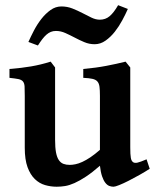

<svg xmlns="http://www.w3.org/2000/svg" viewBox="-20 -707 603 742"><path d="M558.6 -54.7Q540.5 -43 518.8 -30.8Q497.1 -18.6 476.8 -8.3Q456.5 2 440.7 8.3Q424.8 14.6 418.9 14.6Q410.2 14.6 402.1 11.5Q394 8.3 387 -0.7Q379.9 -9.8 374.5 -25.6Q369.1 -41.5 366.2 -66.4Q335.9 -40 311.8 -24.2Q287.6 -8.3 267.8 0.5Q248 9.3 231.4 12Q214.8 14.6 199.2 14.6Q176.3 14.6 154.3 8.3Q132.3 2 114.7 -14.9Q97.2 -31.7 86.4 -61Q75.7 -90.3 75.7 -136.2V-336.4Q75.7 -359.9 75 -372.8Q74.2 -385.7 68.6 -392.3Q63 -398.9 51 -401.4Q39.1 -403.8 16.6 -406.2V-440.4Q41 -442.4 61.3 -444.8Q81.5 -447.3 100.1 -450.4Q118.7 -453.6 137 -458Q155.3 -462.4 175.8 -468.8L192.9 -446.3V-167Q192.9 -136.7 196.5 -117.7Q200.2 -98.6 207.5 -88.1Q214.8 -77.6 225.3 -73.7Q235.8 -69.8 249.5 -69.8Q259.8 -69.8 271.7 -72.3Q283.7 -74.7 298.1 -81.3Q312.5 -87.9 329.3 -99.1Q346.2 -110.4 366.2 -127.9V-336.4Q366.2 -358.4 364.5 -371.6Q362.8 -384.8 356.4 -392.1Q350.1 -399.4 337.2 -402.3Q324.2 -405.3 301.8 -406.2V-440.4Q350.6 -444.8 390.4 -452.4Q430.2 -460 465.3 -468.8L483.4 -446.3V-138.7Q483.4 -123.5 483.9 -113.5Q484.4 -103.5 485.6 -96.9Q486.8 -90.3 489 -86.4Q491.2 -82.5 494.6 -80.1Q500.5 -76.2 511 -78.4Q521.5 -80.6 546.4 -91.3ZM474.1 -672.4Q465.3 -652.3 452.6 -628.7Q439.9 -605 423.8 -584.5Q407.7 -564 387.9 -550Q368.2 -536.1 345.7 -536.1Q324.7 -536.1 305.7 -544.2Q286.6 -552.2 268.6 -561.8Q250.5 -571.3 232.7 -579.3Q214.8 -587.4 196.3 -587.4Q185.1 -587.4 176.3 -583.7Q167.5 -580.1 159.4 -573Q151.4 -565.9 143.3 -555.4Q135.3 -544.9 126.5 -531.2L89.8 -544.9Q98.6 -564.9 111.1 -588.9Q123.5 -612.8 139.6 -633.5Q155.8 -654.3 175.3 -668.2Q194.8 -682.1 217.3 -682.1Q239.7 -682.1 260 -674.1Q280.3 -666 298.6 -656.5Q316.9 -647 333.5 -638.9Q350.1 -630.9 365.7 -630.9Q387.7 -630.9 403.8 -644.5Q419.9 -658.2 436.5 -687Z"/></svg>

Font: Gentium Basic
Style: Bold
Weight: 700
Designer: J. Victor Gaultney and Annie Olsen
Foundry: SIL International
Version: Version 1.100